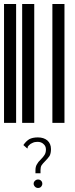

<svg xmlns="http://www.w3.org/2000/svg" viewBox="-20 -610 370 953"><path d="M0 0V-590H60V0ZM90 0V-590H150V0ZM240 0V-590H300V0ZM156 235Q156 217 163 206Q169 194 182 182Q195 169 201 159Q208 148 208 132Q208 115 196 105Q185 94 166 94Q152 94 142 99Q131 103 123 112Q119 116 118 118Q117 121 117 125L116 127L113 125L96 110Q109 91 125 81Q142 72 168 72Q197 72 215 87Q233 103 233 130Q233 151 226 164Q218 176 204 190Q192 202 186 211Q181 220 181 235V250H156ZM169 323Q160 323 154 317Q147 310 147 302Q147 293 154 287Q160 281 169 281Q178 281 184 287Q190 293 190 302Q190 310 184 317Q178 323 169 323Z"/></svg>

Font: Libre Barcode 128 Text
Style: Regular
Weight: 400
Version: Version 1.005; ttfautohint (v1.8.3)